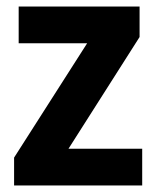

<svg xmlns="http://www.w3.org/2000/svg" viewBox="-20 -566 480 586"><path d="M414 0V-112H189L406 -453V-546H37V-434H246L23 -85V0Z"/></svg>

Font: Noto Sans Kannada SemiCondensed
Style: Bold
Weight: 700
Width: 4
Designer: Jelle Bosma - Monotype Design Team
Foundry: Monotype Imaging Inc.
Version: Version 2.005